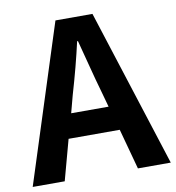

<svg xmlns="http://www.w3.org/2000/svg" viewBox="-86 -814 813 888"><g transform="rotate(-10 320.0 -370.0)"><path d="M230.5 -304.7H406.2L383.8 -385.7Q371.1 -428.7 349.6 -512.2Q328.1 -595.7 319.3 -627.9H315.4Q290 -514.6 252 -385.7ZM490.2 0 438.5 -190.4H198.2L146.5 0H-3.9L233.4 -740.2H407.2L644.5 0Z"/></g></svg>

Font: Bpmf Zihi Sans Bold
Style: Bold
Weight: 700
Foundry: But Ko
Version: Version 1.320